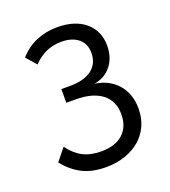

<svg xmlns="http://www.w3.org/2000/svg" viewBox="-106 -609 620 699"><g transform="rotate(-20 204.5 -260.0)"><path d="M46 -466Q74 -498 111.5 -514Q149 -530 193 -530Q262 -530 302 -496Q342 -462 342 -405Q342 -359 317.5 -328Q293 -297 251 -290Q307 -282 339 -244.5Q371 -207 371 -151Q371 -115 358 -85.5Q345 -56 321 -35Q297 -14 263 -2Q229 10 188 10Q134 10 96 -9.5Q58 -29 29 -66L67 -113Q90 -81 119.5 -65.5Q149 -50 191 -50Q246 -50 275.5 -77.5Q305 -105 305 -152Q305 -204 269 -232Q233 -260 166 -260H131V-313H166Q219 -313 249 -335.5Q279 -358 279 -400Q279 -435 255 -455Q231 -475 189 -475Q159 -475 132.5 -464Q106 -453 80 -427Z"/></g></svg>

Font: PTCRaleway
Style: Regular
Weight: 400
Designer: Matt McInerney, Pablo Impallari, Rodrigo Fuenzalida
Foundry: Matt McInerney, Pablo Impallari, Rodrigo Fuenzalida
Version: Version 3.000g; ttfautohint (v1.5) -l 8 -r 28 -G 28 -x 14 -D